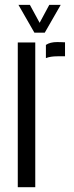

<svg xmlns="http://www.w3.org/2000/svg" viewBox="-20 -776 306 796"><path d="M53.7 0V-600H126.2V0ZM170.3 -535.1V-589.8Q187.4 -601.6 217.3 -601.6Q225.9 -601.6 234.8 -601.2Q243.6 -600.8 249.6 -600.6V-542.6H218.1Q189.2 -542.6 170.3 -535.1ZM122.6 -640.6 56.5 -755.8H103.9L144.3 -681.4L184.3 -755.8H231.7L165.6 -640.6Z"/></svg>

Font: Big Shoulders Stencil Display SC Thin
Style: Regular
Weight: 100
Designer: Patric King
Foundry: XO Type Co
Version: Version 2.001